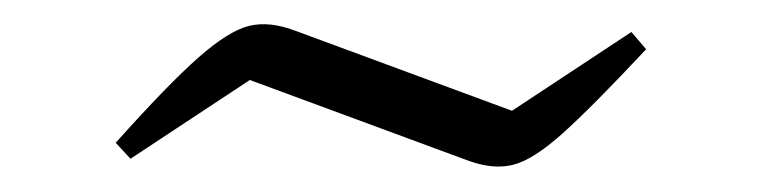

<svg xmlns="http://www.w3.org/2000/svg" viewBox="-20 -359 618 156"><path d="M86 -230 74 -243Q117 -291 141.5 -312.5Q166 -334 182.5 -338Q199 -342 220 -334L396 -269L493 -333L505 -319Q461 -272 437 -250.5Q413 -229 396.5 -225Q380 -221 359 -229L183 -294Z"/></svg>

Font: Piazzolla Light
Style: Regular
Weight: 300
Designer: Juan Pablo del Peral
Foundry: Huerta Tipografica
Version: Version 1.330